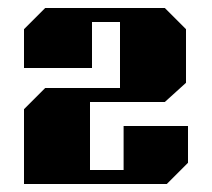

<svg xmlns="http://www.w3.org/2000/svg" viewBox="-20 -1020 530 480"><path d="M450 -705V-613L397 -560H40V-747L93 -800H280V-965H210V-850H40V-947L93 -1000H392L445 -947V-813L392 -765H205V-595H289V-705Z"/></svg>

Font: Kumar One
Style: Regular
Weight: 400
Designer: Parimal Parmar
Foundry: Indian Type Foundry
Version: Version 1.001;PS 1.001;hotconv 1.0.88;makeotf.lib2.5.647800